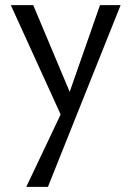

<svg xmlns="http://www.w3.org/2000/svg" viewBox="-20 -436 509 745"><path d="M228 36 22 -416H109L262 -52ZM368 -416H448L166 289H82L232 -27Z"/></svg>

Font: Ysabeau Office Medium
Style: Regular
Weight: 500
Designer: Christian Thalmann (Catharsis Fonts)
Version: Version 2.001;gftools[0.9.30]; featfreeze: tnum,lnum,ss02